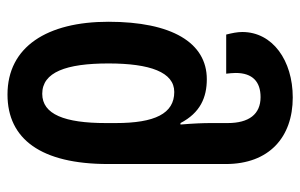

<svg xmlns="http://www.w3.org/2000/svg" viewBox="-168 -642 820 525"><g transform="rotate(90 242.5 -380.0)"><path d="M239 10C361 10 429 -82 429 -265V-587C429 -705 356 -770 247 -770C146 -770 68 -715 68 -632C68 -618 71 -604 75 -588H182C181 -597 180 -606 180 -614C180 -660 204 -682 246 -682C293 -682 317 -650 317 -592V-546C317 -525 318 -499 321 -463H317C289 -517 247 -535 197 -535C97 -535 40 -439 40 -266C40 -99 108 10 239 10ZM237 -85C178 -85 154 -150 154 -266C154 -380 178 -446 232 -446C291 -446 317 -393 317 -286V-259C317 -146 293 -85 237 -85Z"/></g></svg>

Font: Noto Sans Georgian ExtraCondensed SemiBold
Style: Regular
Weight: 600
Width: 2
Designer: Monotype Design Team, Akaki Razmadze
Foundry: Google LLC
Version: Version 2.005